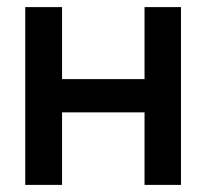

<svg xmlns="http://www.w3.org/2000/svg" viewBox="-20 -520 580 540"><path d="M51 -500H154.5V-297.5H386.5V-500H489V0H386.5V-204H154.5V0H51Z"/></svg>

Font: Overused Grotesk Medium
Style: Regular
Weight: 525
Version: Version 0.004